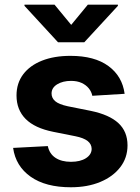

<svg xmlns="http://www.w3.org/2000/svg" viewBox="-20 -792 602 823"><path d="M514.2 -389.9 375.7 -381.4Q372.2 -399.1 360.4 -413.5Q348.7 -427.9 329.7 -436.6Q310.7 -445.3 284.4 -445.3Q249.3 -445.3 225.1 -430.6Q201 -415.8 201 -391.3Q201 -371.8 216.6 -358.3Q232.2 -344.8 270.2 -336.6L369 -316.8Q448.5 -300.4 487.6 -264.2Q526.6 -228 526.6 -169Q526.6 -115.4 495.2 -74.9Q463.8 -34.4 409.3 -11.9Q354.8 10.7 283.7 10.7Q175.4 10.7 111.3 -34.6Q47.2 -79.9 36.2 -158L185 -165.8Q191.8 -132.8 217.7 -115.6Q243.6 -98.4 284.1 -98.4Q323.9 -98.4 348.2 -113.8Q372.5 -129.3 372.9 -153.8Q372.5 -174.4 355.5 -187.7Q338.4 -201 302.9 -208.1L208.5 -226.9Q128.6 -242.9 89.7 -282.3Q50.8 -321.7 50.8 -382.8Q50.8 -435.4 79.4 -473.4Q108 -511.4 160 -532Q212 -552.6 282 -552.6Q385.3 -552.6 444.8 -508.9Q504.3 -465.2 514.2 -389.9ZM213.8 -772 285.2 -685.4 356.5 -772H485.4V-767L341.3 -610.8H228.7L84.9 -767V-772Z"/></svg>

Font: InterMG
Style: Bold
Weight: 700
Designer: Rasmus Andersson
Foundry: rsms
Version: Version 3.019;December 26, 2023;FontCreator 15.0.0.2955 64-b